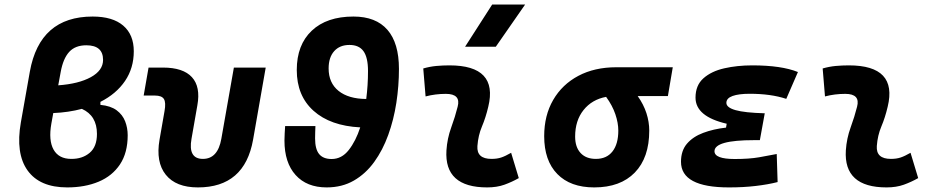

<svg xmlns="http://www.w3.org/2000/svg" viewBox="-20 -815 4142 845"><path d="M275.9 9.8Q154.8 9.8 101.3 -64.9Q47.9 -139.6 71.8 -276.4L111.3 -499.5Q154.8 -742.2 387.7 -742.2Q475.6 -742.2 522.2 -702.4Q568.8 -662.6 568.8 -589.4Q568.8 -515.6 530.3 -458.7Q491.7 -401.9 421.9 -366.7V-353.5Q467.3 -349.1 493.4 -329.6Q519.5 -310.1 530.8 -281Q542 -252 542 -219.7Q542 -142.6 508.1 -91.6Q474.1 -40.5 414.1 -15.4Q354 9.8 275.9 9.8ZM340.3 -335.9Q282.2 -320.3 214.4 -317.4L206.1 -271.5Q192.9 -197.3 215.8 -156.5Q238.8 -115.7 293.5 -115.7Q342.3 -115.2 374.5 -142.3Q406.7 -169.4 406.7 -225.6Q406.7 -306.2 340.3 -335.9ZM236.3 -439.5Q325.7 -445.8 379.6 -475.3Q433.6 -504.9 433.6 -551.3Q433.6 -615.7 359.9 -615.7Q311 -615.7 284.4 -586.4Q257.8 -557.1 247.1 -498Z M851.1 9.8Q754.4 9.8 709.7 -45.9Q665 -101.6 682.1 -200.2L704.1 -326.2Q710.9 -363.8 701.4 -379.2Q691.9 -394.5 661.6 -394.5H612.3L633.8 -517.6H697.3Q786.1 -517.6 824.7 -475.3Q863.3 -433.1 848.6 -351.6L822.8 -204.1Q807.1 -115.7 873 -115.7Q938.5 -115.7 954.1 -204.1L1009.3 -517.6H1149.4L1093.8 -200.2Q1056.6 9.8 851.1 9.8Z M1417.5 9.8Q1330.1 9.8 1281 -44.7Q1231.9 -99.1 1231.9 -196.3Q1231.9 -211.9 1232.9 -227.8Q1233.9 -243.7 1234.9 -260.3H1368.2Q1367.7 -246.6 1367.2 -233.2Q1366.7 -219.7 1366.7 -206.1Q1366.7 -158.7 1384.5 -137Q1402.3 -115.2 1439.5 -115.2Q1483.9 -115.2 1514.9 -154.8Q1545.9 -194.3 1565.4 -254.4Q1433.6 -261.2 1359.9 -327.4Q1286.1 -393.6 1286.1 -506.8Q1286.1 -617.7 1352.1 -679.9Q1418 -742.2 1535.6 -742.2Q1634.3 -742.2 1685.1 -683.8Q1735.8 -625.5 1735.8 -511.7Q1735.8 -437.5 1724.4 -362.8Q1712.9 -288.1 1688.7 -221.2Q1664.6 -154.3 1627 -102.3Q1589.4 -50.3 1537.4 -20.3Q1485.4 9.8 1417.5 9.8ZM1591.8 -379.4Q1599.6 -439.9 1599.6 -502Q1599.6 -562 1579.8 -589.6Q1560.1 -617.2 1518.1 -617.2Q1475.1 -617.2 1450.7 -589.8Q1426.3 -562.5 1426.3 -513.7Q1426.3 -450.2 1470 -415Q1513.7 -379.9 1591.8 -379.4Z M2229.5 -142.6 2263.2 -31.2Q2233.4 -14.2 2200.2 -2.2Q2167 9.8 2124 9.8Q1934.6 9.8 1944.8 -153.3Q1948.2 -205.6 1965.8 -253.9Q1983.4 -302.2 1994.1 -345.2Q2009.3 -401.9 1942.4 -401.9Q1896 -401.9 1853 -390.6L1842.8 -513.7Q1871.6 -522 1900.4 -524.7Q1929.2 -527.3 1958 -527.3Q2173.3 -527.3 2128.9 -345.2Q2117.7 -297.4 2101.1 -258.3Q2084.5 -219.2 2081.1 -172.4Q2077.1 -115.7 2143.1 -115.7Q2167.5 -115.7 2185.8 -121.8Q2204.1 -127.9 2229.5 -142.6ZM2026.9 -609.4 2146 -794.9H2291L2162.1 -609.4Z M2595.2 9.8Q2490.2 9.8 2432.6 -49.3Q2375 -108.4 2375 -215.8Q2375 -307.1 2414.6 -375.2Q2454.1 -443.4 2525.4 -481.2Q2596.7 -519 2691.9 -519H2940.9L2919.4 -392.1H2786.6Q2812.5 -355.5 2825 -316.9Q2837.4 -278.3 2837.4 -240.2Q2837.4 -121.1 2773.9 -55.7Q2710.4 9.8 2595.2 9.8ZM2647.5 -388.7Q2585 -377 2548.1 -330.6Q2511.2 -284.2 2511.2 -213.9Q2511.2 -167.5 2535.2 -141.6Q2559.1 -115.7 2602.5 -115.7Q2649.9 -115.7 2675.5 -148.4Q2701.2 -181.2 2701.2 -240.2Q2701.2 -273.9 2688.2 -312.3Q2675.3 -350.6 2647.5 -388.7Z M3188 9.8Q2977.1 9.8 2977.1 -103Q2977.1 -151.9 3003.4 -182.6Q3029.8 -213.4 3074.7 -230.2Q3119.6 -247.1 3175.3 -253.4L3178.2 -270.5Q3041 -302.2 3041 -385.3Q3041 -439.5 3075.9 -470.5Q3110.8 -501.5 3167.7 -514.4Q3224.6 -527.3 3290.5 -527.3Q3419.4 -527.3 3491.7 -498L3440.4 -379.9Q3373 -402.3 3279.3 -402.3Q3231.4 -402.3 3204.1 -392.6Q3176.8 -382.8 3176.8 -362.3Q3176.8 -341.8 3217 -330.3Q3257.3 -318.8 3345.7 -316.4L3324.2 -198.2H3298.8Q3124.5 -198.2 3124.5 -149.4Q3124.5 -115.2 3213.9 -115.2Q3277.3 -115.2 3320.8 -122.8Q3364.3 -130.4 3398.4 -137.2L3402.3 -13.7Q3359.9 -2.9 3305.9 3.4Q3252 9.8 3188 9.8Z M3987.3 -142.6 4021 -31.2Q3991.2 -14.2 3958 -2.2Q3924.8 9.8 3881.8 9.8Q3692.4 9.8 3702.6 -153.3Q3706.1 -205.6 3723.6 -253.9Q3741.2 -302.2 3752 -345.2Q3767.1 -401.9 3700.2 -401.9Q3653.8 -401.9 3610.8 -390.6L3600.6 -513.7Q3629.4 -522 3658.2 -524.7Q3687 -527.3 3715.8 -527.3Q3931.2 -527.3 3886.7 -345.2Q3875.5 -297.4 3858.9 -258.3Q3842.3 -219.2 3838.9 -172.4Q3835 -115.7 3900.9 -115.7Q3925.3 -115.7 3943.6 -121.8Q3961.9 -127.9 3987.3 -142.6Z"/></svg>

Font: Cascadia Code PL
Style: Bold Italic
Weight: 700
Italic angle: -10°
Monospace: yes
Designer: Aaron Bell
Foundry: Saja Typeworks
Version: Version 2404.023; ttfautohint (v1.8.4)